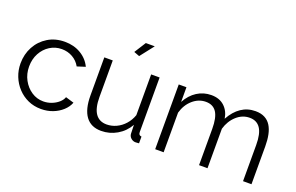

<svg xmlns="http://www.w3.org/2000/svg" viewBox="-90 -1086 2242 1452"><g transform="rotate(20 1031.0 -360.0)"><path d="M301 10Q244 10 196.5 -11.5Q149 -33 113.5 -71Q78 -109 58.5 -158Q39 -207 39 -262Q39 -336 72 -397Q105 -458 164 -494Q223 -530 300 -530Q373 -530 429 -496.5Q485 -463 512 -406L446 -385Q424 -425 384.5 -447.5Q345 -470 297 -470Q245 -470 202 -443Q159 -416 133.5 -369Q108 -322 108 -262Q108 -203 134 -155Q160 -107 203 -78.5Q246 -50 298 -50Q332 -50 363.5 -62Q395 -74 418.5 -94.5Q442 -115 450 -139L517 -119Q503 -82 470.5 -52.5Q438 -23 394.5 -6.5Q351 10 301 10Z M619 -215V-521H687V-227Q687 -138 717.5 -94Q748 -50 808 -50Q848 -50 885.5 -67.5Q923 -85 952 -117.5Q981 -150 996 -193V-521H1064V-82Q1064 -68 1070 -61.5Q1076 -55 1088 -54V0Q1076 1 1069 1.5Q1062 2 1056 2Q1036 0 1021.5 -14Q1007 -28 1006 -48L1004 -118Q970 -58 911.5 -24Q853 10 785 10Q703 10 661 -47Q619 -104 619 -215ZM863 -620 818 -637 877 -730H949Z M1993 0H1925V-291Q1925 -382 1896 -425Q1867 -468 1810 -468Q1751 -468 1704.5 -426Q1658 -384 1639 -318V0H1571V-291Q1571 -383 1543 -425.5Q1515 -468 1457 -468Q1399 -468 1352 -427Q1305 -386 1286 -319V0H1218V-521H1280V-403Q1313 -464 1364.5 -497Q1416 -530 1479 -530Q1544 -530 1584 -493Q1624 -456 1633 -396Q1669 -462 1719.5 -496Q1770 -530 1834 -530Q1878 -530 1908.5 -514Q1939 -498 1957.5 -468.5Q1976 -439 1984.5 -397.5Q1993 -356 1993 -305Z"/></g></svg>

Font: Raleway Thin
Style: Regular
Weight: 400
Version: Version 4.026